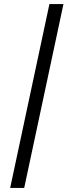

<svg xmlns="http://www.w3.org/2000/svg" viewBox="-20 -763 345 944"><path d="M30 161 223 -743H292L99 161Z"/></svg>

Font: Saira Expanded
Style: Italic
Weight: 400
Width: 7
Italic angle: -12°
Designer: Hector Gatti with collaboration of the Omnibus-Type team
Foundry: Omnibus-Type
Version: Version 1.101